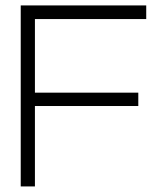

<svg xmlns="http://www.w3.org/2000/svg" viewBox="-20 -670 589 690"><path d="M505.5 -650.5V-601.5H105.5V-337H477V-289H105.5V0H54.5V-650.5Z"/></svg>

Font: Overused Grotesk Light
Style: Regular
Weight: 300
Version: Version 0.004